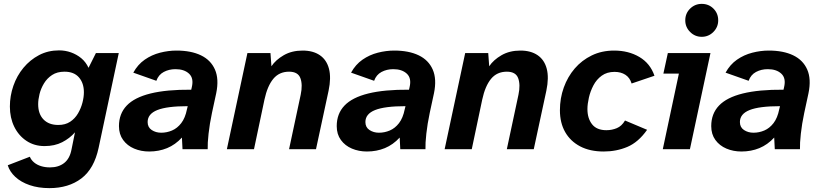

<svg xmlns="http://www.w3.org/2000/svg" viewBox="-20 -770 4244 991"><path d="M235 201Q178 201 133 185.5Q88 170 59 143Q30 116 20 83L134 39Q141 56 156 68.5Q171 81 192 87.5Q213 94 238 94Q282 94 311 71.5Q340 49 349 2L367 -87Q340 -56 301 -36Q262 -16 210 -16Q157 -16 116.5 -43Q76 -70 53.5 -116Q31 -162 31 -220Q31 -275 49 -327Q67 -379 101 -420Q135 -461 181.5 -485.5Q228 -510 285 -510Q317 -510 346.5 -499.5Q376 -489 399.5 -469.5Q423 -450 437 -420L475 -496H593L489 -7Q466 101 400 151Q334 201 235 201ZM281 -125Q317 -125 342 -141.5Q367 -158 382.5 -184.5Q398 -211 405.5 -240Q413 -269 413 -294Q413 -341 387.5 -370.5Q362 -400 313 -400Q275 -400 249 -383Q223 -366 207 -339.5Q191 -313 184 -284.5Q177 -256 177 -232Q177 -182 204.5 -153.5Q232 -125 281 -125Z M750 12Q708 12 672.5 -3Q637 -18 615.5 -47.5Q594 -77 594 -119Q594 -183 634 -225Q674 -267 757 -287.5Q840 -308 967 -307L970 -320Q981 -366 956 -389.5Q931 -413 886 -413Q852 -413 825 -398.5Q798 -384 787 -353L668 -395Q691 -437 727 -462Q763 -487 806 -498Q849 -509 891 -509Q966 -509 1017 -484.5Q1068 -460 1089.5 -411Q1111 -362 1096 -289L1074 -187Q1062 -130 1056.5 -80Q1051 -30 1052 0H922L919 -60Q885 -23 842.5 -5.5Q800 12 750 12ZM812 -85Q841 -85 868 -96.5Q895 -108 915.5 -134.5Q936 -161 945 -206L949 -222Q842 -222 792 -202Q742 -182 742 -140Q742 -113 763 -99Q784 -85 812 -85Z M1151 0 1257 -496H1376L1381 -428Q1403 -461 1444.5 -485Q1486 -509 1542 -509Q1596 -509 1631 -485Q1666 -461 1678 -415Q1690 -369 1676 -302L1611 0H1472L1532 -281Q1543 -333 1530.5 -366.5Q1518 -400 1472 -400Q1421 -400 1390.5 -363Q1360 -326 1345 -256L1291 0Z M1874 12Q1832 12 1796.5 -3Q1761 -18 1739.5 -47.5Q1718 -77 1718 -119Q1718 -183 1758 -225Q1798 -267 1881 -287.5Q1964 -308 2091 -307L2094 -320Q2105 -366 2080 -389.5Q2055 -413 2010 -413Q1976 -413 1949 -398.5Q1922 -384 1911 -353L1792 -395Q1815 -437 1851 -462Q1887 -487 1930 -498Q1973 -509 2015 -509Q2090 -509 2141 -484.5Q2192 -460 2213.5 -411Q2235 -362 2220 -289L2198 -187Q2186 -130 2180.5 -80Q2175 -30 2176 0H2046L2043 -60Q2009 -23 1966.5 -5.5Q1924 12 1874 12ZM1936 -85Q1965 -85 1992 -96.5Q2019 -108 2039.5 -134.5Q2060 -161 2069 -206L2073 -222Q1966 -222 1916 -202Q1866 -182 1866 -140Q1866 -113 1887 -99Q1908 -85 1936 -85Z M2275 0 2381 -496H2500L2505 -428Q2527 -461 2568.5 -485Q2610 -509 2666 -509Q2720 -509 2755 -485Q2790 -461 2802 -415Q2814 -369 2800 -302L2735 0H2596L2656 -281Q2667 -333 2654.5 -366.5Q2642 -400 2596 -400Q2545 -400 2514.5 -363Q2484 -326 2469 -256L2415 0Z M3096 12Q3025 12 2974.5 -14.5Q2924 -41 2897 -88.5Q2870 -136 2870 -201Q2870 -263 2890 -318.5Q2910 -374 2946.5 -416.5Q2983 -459 3034.5 -484Q3086 -509 3150 -509Q3224 -509 3280 -476Q3336 -443 3358 -379L3240 -339Q3231 -369 3208 -384Q3185 -399 3152 -399Q3113 -399 3086 -379.5Q3059 -360 3043 -329.5Q3027 -299 3019.5 -266Q3012 -233 3012 -207Q3012 -159 3036 -128.5Q3060 -98 3110 -98Q3138 -98 3163.5 -108.5Q3189 -119 3206 -148L3320 -100Q3275 -36 3218.5 -12Q3162 12 3096 12Z M3401 0 3484 -390H3404L3427 -496H3647L3541 0ZM3602 -580Q3567 -580 3542 -605Q3517 -630 3517 -665Q3517 -701 3542 -725.5Q3567 -750 3602 -750Q3638 -750 3662.5 -725.5Q3687 -701 3687 -665Q3687 -630 3662 -605Q3637 -580 3602 -580Z M3807 12Q3765 12 3729.5 -3Q3694 -18 3672.5 -47.5Q3651 -77 3651 -119Q3651 -183 3691 -225Q3731 -267 3814 -287.5Q3897 -308 4024 -307L4027 -320Q4038 -366 4013 -389.5Q3988 -413 3943 -413Q3909 -413 3882 -398.5Q3855 -384 3844 -353L3725 -395Q3748 -437 3784 -462Q3820 -487 3863 -498Q3906 -509 3948 -509Q4023 -509 4074 -484.5Q4125 -460 4146.5 -411Q4168 -362 4153 -289L4131 -187Q4119 -130 4113.5 -80Q4108 -30 4109 0H3979L3976 -60Q3942 -23 3899.5 -5.5Q3857 12 3807 12ZM3869 -85Q3898 -85 3925 -96.5Q3952 -108 3972.5 -134.5Q3993 -161 4002 -206L4006 -222Q3899 -222 3849 -202Q3799 -182 3799 -140Q3799 -113 3820 -99Q3841 -85 3869 -85Z"/></svg>

Font: Atkinson Hyperlegible Next
Style: Bold Italic
Weight: 700
Italic angle: -12°
Designer: Elliott Scott, Megan Eiswerth, Linus Boman, Theodore Petrosky, Letters from Sweden
Foundry: Applied Design Works, Letters from Sweden
Version: Version 2.001